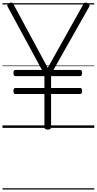

<svg xmlns="http://www.w3.org/2000/svg" viewBox="-20 -1036 784 1556"><path d="M367 14Q340 14 340 -5V-274H105Q98 -274 93.5 -279.5Q89 -285 89 -298Q89 -312 93.5 -317.5Q98 -323 105 -323H340V-419H105Q98 -419 93.5 -425Q89 -431 89 -444Q89 -458 93.5 -463.5Q98 -469 105 -469H320L42 -982Q37 -992 40.5 -998.5Q44 -1005 56 -1011Q69 -1017 76 -1015Q83 -1013 90 -1000L367 -486L654 -999Q662 -1013 669.5 -1015Q677 -1017 688 -1011Q701 -1005 704.5 -998.5Q708 -992 703 -982L413 -469H628Q637 -469 641 -464Q645 -459 645 -445Q645 -431 641 -425Q637 -419 628 -419H394V-323H628Q637 -323 641 -318Q645 -313 645 -299Q645 -286 641 -280Q637 -274 628 -274H394V-5Q394 14 367 14ZM0 490H744V500H0ZM0 -20H744V0H0ZM0 -505H744V-500H0ZM0 -1010H744V-1000H0Z"/></svg>

Font: Playwrite NG Modern Guides
Style: Regular
Weight: 400
Designer: Veronika Burian, José Scaglione
Foundry: TypeTogether
Version: Version 1.003